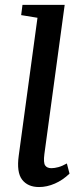

<svg xmlns="http://www.w3.org/2000/svg" viewBox="-20 -763 322 794"><path d="M141.5 10.5Q95 10.5 71.5 -20Q48 -50.5 57.5 -119.5L135 -689.5L67.5 -700.5L73 -743H247.5L163.5 -125.5Q159 -90 166.8 -78.8Q174.5 -67.5 192.5 -67.5Q205.5 -67.5 221.2 -71.8Q237 -76 256.5 -87L267.5 -45Q239.5 -18 206.8 -3.8Q174 10.5 141.5 10.5Z"/></svg>

Font: Merriweather 24pt SemiCondensed
Style: Italic
Weight: 400
Width: 4
Italic angle: -7.8°
Designer: Eben Sorkin
Foundry: Eben Sorkin
Version: Version 2.101